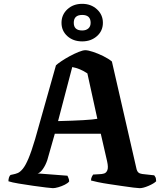

<svg xmlns="http://www.w3.org/2000/svg" viewBox="-20 -982 854 1002"><path d="M256 0Q250 0 220.5 -3.5Q191 -7 152.5 -12.5Q114 -18 78 -24Q42 -30 24 -36Q24 -47 27 -56Q30 -65 35 -69L49 -72Q60 -74 72.5 -79Q85 -84 99 -101Q113 -118 128.5 -154.5Q144 -191 163 -255L272 -641Q280 -649 300 -662.5Q320 -676 344 -689Q368 -702 390.5 -711Q413 -720 425 -720Q439 -720 465 -711.5Q491 -703 518.5 -689.5Q546 -676 564 -661L693 -98Q696 -87 702.5 -81.5Q709 -76 722 -74L785 -67Q788 -61 791 -57.5Q794 -54 795 -36Q783 -24 755 -12Q727 0 709 0Q701 0 676.5 -3Q652 -6 618.5 -11Q585 -16 551 -21Q517 -26 491 -31.5Q465 -37 455 -40Q455 -52 460 -61Q465 -70 466 -71L499 -73Q511 -73 523 -76.5Q535 -80 540.5 -94.5Q546 -109 539 -140L506 -284H266L227 -147Q218 -120 203.5 -99.5Q189 -79 176 -77L332 -65Q333 -62 337 -53.5Q341 -45 341 -35Q334 -26 318 -18Q302 -10 284.5 -5Q267 0 256 0ZM283 -350Q445 -354 488 -362L436 -599Q397 -625 357 -632ZM409 -766Q362 -766 331.5 -793.5Q301 -821 301 -863Q301 -905 331.5 -933.5Q362 -962 409 -962Q455 -962 486 -933.5Q517 -905 517 -863Q517 -821 486 -793.5Q455 -766 409 -766ZM409 -823Q429 -823 441 -833.5Q453 -844 453 -863Q453 -904 409 -904Q365 -904 365 -863Q365 -823 409 -823Z"/></svg>

Font: Texturina
Style: Bold
Weight: 700
Designer: Guillermo Torres Carreño
Foundry: Omnibus-Type
Version: Version 1.002; ttfautohint (v1.8.3)